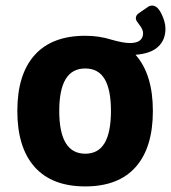

<svg xmlns="http://www.w3.org/2000/svg" viewBox="-20 -659 612 687"><path d="M42 -262Q42 -393 104 -462Q166 -531 285 -531Q335 -531 379 -517Q421 -505 445 -505Q492 -505 492 -541Q492 -554 476 -574Q475 -575 470.5 -581.5Q466 -588 466 -593Q466 -605 477 -612L509 -634Q515 -639 525 -639Q543 -639 557.5 -610Q572 -581 572 -556Q572 -516 545.5 -491.5Q519 -467 465 -463Q527 -393 527 -262Q527 -131 465.5 -61.5Q404 8 285 8Q166 8 104 -61.5Q42 -131 42 -262ZM377 -262Q377 -338 354.5 -376Q332 -414 285 -414Q238 -414 215 -376Q192 -338 192 -262Q192 -109 285 -109Q332 -109 354.5 -147.5Q377 -186 377 -262Z"/></svg>

Font: Asap-Bold
Style: Bold
Weight: 700
Designer: Pablo Cosgaya
Foundry: Omnibus-Type
Version: Version 2.000; ttfautohint (v1.8)